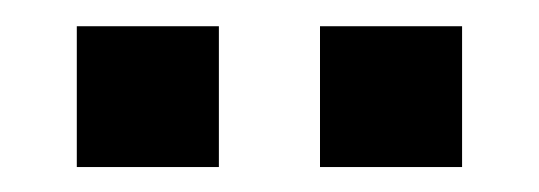

<svg xmlns="http://www.w3.org/2000/svg" viewBox="-20 -792 421 150"><path d="M40 -771.5H151V-661.5H40ZM230 -771.5H341V-661.5H230Z"/></svg>

Font: Hepta Slab ExtraLight Medium
Style: Regular
Weight: 500
Version: Version 1.100